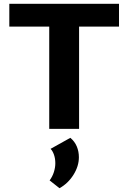

<svg xmlns="http://www.w3.org/2000/svg" viewBox="-20 -678 675 1010"><path d="M239 0V-658H396V0ZM29 -538V-658H606V-538ZM293 312 241 271Q256 251 263.5 227Q271 203 271 181Q271 156 264 136Q257 116 246 105L350 47Q373 66 384 92.5Q395 119 395 149Q395 196 366.5 241.5Q338 287 293 312Z"/></svg>

Font: Ysabeau SC ExtraBold
Style: Regular
Weight: 800
Designer: Christian Thalmann (Catharsis Fonts)
Version: Version 2.001;gftools[0.9.30]; featfreeze: smcp